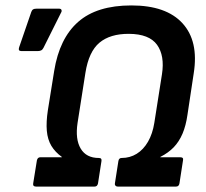

<svg xmlns="http://www.w3.org/2000/svg" viewBox="-20 -687 759 707"><path d="M112.5 0Q100.2 0 102.2 -11.7L115.9 -96.6Q118.6 -107.9 128.3 -107.9H207.6V-109.3Q183 -126.9 169.1 -150Q155.3 -173.2 152.4 -205.4Q149.6 -237.5 156.3 -281.3L179.5 -425.8Q198.8 -545.6 267.7 -606.3Q336.6 -667 463.8 -667Q592 -667 652 -601.3Q712.1 -535.5 693.4 -417.4L670.3 -264.4Q664.6 -224.3 652.1 -194.8Q639.5 -165.3 619.7 -144.7Q599.9 -124.2 570.6 -109.3L570.2 -107.9H643.9Q656.6 -107.9 653.9 -96.6L640.8 -11.7Q638.8 0 628.4 0H413.2Q408.1 0 405.1 -3.3Q402.1 -6.7 403.1 -11.7L415.9 -93.6Q417.6 -105.3 427.9 -105.3Q458.5 -105.3 483.4 -120.7Q508.3 -136.2 525.1 -165.3Q541.8 -194.4 548.2 -234.3L576.4 -413.6Q587 -481.9 558.3 -522Q529.5 -562 454.7 -562.4Q385.6 -562.7 346.2 -529.8Q306.8 -496.8 294.5 -418.7L265.6 -234.3Q256.6 -174.1 277.2 -139.7Q297.7 -105.3 343.9 -105.3Q355.9 -105.3 353.6 -93.6L340.9 -11.7Q338.5 0 328.5 0ZM58.2 -499Q45.9 -499 50.5 -513L95.3 -643.3Q98 -650.3 102.3 -652.7Q106.6 -655 113.7 -655H197.9Q204.6 -655 206.4 -650.3Q208.2 -645.6 204.6 -640L140 -510.7Q136.7 -504 131.5 -501.5Q126.3 -499 120 -499Z"/></svg>

Font: Sofia Sans Hairline
Style: Italic
Weight: 1
Italic angle: -9°
Designer: Botio Nikoltchev, Ani Petrova
Foundry: lettersoup
Version: Version 4.102